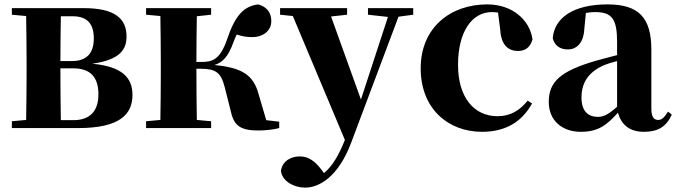

<svg xmlns="http://www.w3.org/2000/svg" viewBox="-20 -583 3078 874"><path d="M257 -36C256 -94 255 -181 255 -238V-272H312C393 -272 428 -231 428 -153C428 -77 389 -36 314 -36ZM310 -509C378 -509 407 -474 407 -408C407 -341 375 -305 307 -305H255C255 -372 256 -454 257 -509ZM34 -546V-516L99 -510C100 -451 101 -364 101 -308V-238C101 -182 100 -95 99 -37L34 -31V0H336C529 0 583 -65 583 -151C583 -228 538 -280 400 -293C530 -311 556 -361 556 -417C556 -497 505 -546 361 -546Z M1192 -36 1157 -155C1134 -240 1084 -275 956 -287C992 -298 1018 -323 1042 -389C1047 -403 1052 -415 1058 -426C1080 -418 1101 -414 1129 -414C1175 -414 1215 -441 1215 -487C1215 -525 1196 -551 1156 -563C1088 -555 1049 -510 1013 -402C980 -307 943 -301 894 -301H874C874 -367 875 -452 876 -509L941 -516V-546H645V-516L710 -510C711 -451 712 -364 712 -308V-238C712 -182 711 -95 710 -37L645 -31V0H941V-31L876 -37C875 -95 874 -185 874 -270H894C963 -270 986 -252 1003 -186L1032 -71C1046 -10 1077 11 1156 11C1188 11 1224 7 1251 0V-29Z M1861 -546H1655V-516L1746 -506L1623 -130L1487 -508L1560 -516V-546H1255V-516L1313 -510L1550 54C1521 126 1493 173 1455 205L1439 184C1414 152 1385 129 1345 129C1306 129 1267 148 1259 193C1261 238 1314 271 1370 271C1431 271 1519 224 1578 68L1794 -507L1861 -516Z M2257 -449C2261 -375 2296 -351 2338 -351C2372 -351 2394 -368 2404 -404C2391 -494 2311 -563 2198 -563C2031 -563 1895 -458 1895 -272C1895 -86 2022 17 2174 17C2283 17 2356 -29 2402 -112L2382 -125C2346 -80 2303 -54 2245 -54C2138 -54 2065 -139 2065 -288C2065 -441 2130 -528 2219 -528C2228 -528 2237 -527 2247 -526Z M2789 -97C2752 -64 2729 -51 2702 -51C2655 -51 2627 -79 2627 -139C2627 -212 2664 -259 2734 -288C2746 -293 2766 -299 2789 -305ZM3021 -75C3002 -45 2991 -37 2976 -37C2957 -37 2945 -50 2945 -88V-357C2945 -502 2888 -563 2746 -563C2591 -563 2504 -503 2496 -409C2504 -376 2529 -358 2565 -358C2603 -358 2637 -385 2640 -453L2647 -524C2662 -527 2675 -528 2689 -528C2765 -528 2789 -497 2789 -393V-332C2754 -323 2719 -314 2691 -306C2530 -259 2478 -210 2478 -119C2478 -35 2538 17 2624 17C2704 17 2742 -14 2793 -70C2808 -16 2845 17 2911 17C2975 17 3013 -6 3038 -61Z"/></svg>

Font: Noto Serif CJK JP Black
Style: Regular
Weight: 900
Designer: Ryoko NISHIZUKA 西塚涼子 (kana & ideographs); Frank Grießhammer (Latin, Greek & Cyrillic); Wenlong ZHANG 张文龙 (bopomofo); San
Foundry: Adobe Systems Incorporated
Version: Version 1.001;PS 1.001;hotconv 16.6.54;makeotf.lib2.5.65590